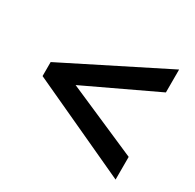

<svg xmlns="http://www.w3.org/2000/svg" viewBox="-116 -800 760 748"><g transform="rotate(30 264.5 -426.5)"><path d="M488 -179 40 -386V-449L488 -674V-571L169 -420L488 -281Z"/></g></svg>

Font: Noto Sans Telugu UI SemiCondensed SemiBold
Style: Regular
Weight: 600
Width: 4
Designer: Jelle Bosma - Monotype Design Team
Foundry: Monotype Imaging Inc.
Version: Version 2.005; ttfautohint (v1.8.4.7-5d5b)